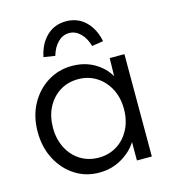

<svg xmlns="http://www.w3.org/2000/svg" viewBox="-113 -845 845 946"><g transform="rotate(-15 310.0 -371.5)"><path d="M277 10Q209 10 154 -25.5Q99 -61 67 -122.5Q35 -184 35 -262Q35 -341 68 -402Q101 -463 157 -498Q213 -533 281 -533Q345 -533 394.5 -504.5Q444 -476 470 -430L472 -522H547V0H471V-94Q443 -49 391.5 -19.5Q340 10 277 10ZM294 -62Q346 -62 387 -87.5Q428 -113 451.5 -158.5Q475 -204 475 -262Q475 -320 451.5 -365Q428 -410 387 -436Q346 -462 294 -462Q241 -462 200 -436Q159 -410 136 -365Q113 -320 113 -262Q113 -205 136 -159.5Q159 -114 200 -88Q241 -62 294 -62ZM216 -602 158 -611Q171 -676 211 -714.5Q251 -753 310 -753Q369 -753 409 -714.5Q449 -676 462 -611L404 -602Q392 -644 367 -668.5Q342 -693 310 -693Q278 -693 253 -668.5Q228 -644 216 -602Z"/></g></svg>

Font: Lexend Deca Light
Style: Regular
Weight: 300
Designer: Bonnie Shaver-Troup, Thomas Jockin
Foundry: Lexend
Version: Version 1.008; ttfautohint (v1.8.4.7-5d5b)